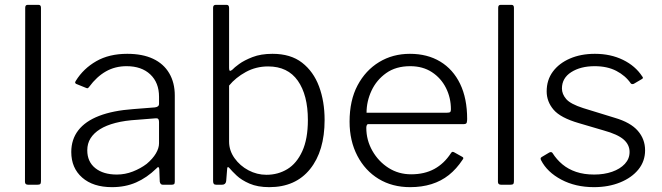

<svg xmlns="http://www.w3.org/2000/svg" viewBox="-20 -762 2730 792"><path d="M149 -15Q149 -6 146 -3Q143 0 134 0H96Q83 0 83 -12L84 -730Q84 -742 94 -742H139Q149 -742 149 -730Z M625 -67Q586 -29 541.5 -9.5Q497 10 442 10Q364 10 319 -29.5Q274 -69 274 -135Q274 -187 303 -224.5Q332 -262 389 -284Q446 -306 530 -312L619 -319Q627 -320 631.5 -323.5Q636 -327 636 -334V-363Q636 -421 600 -455Q564 -489 502 -489Q455 -489 417 -467.5Q379 -446 348 -404Q345 -400 342.5 -398.5Q340 -397 336 -399L294 -416Q291 -418 290 -420.5Q289 -423 293 -429Q324 -479 377 -509.5Q430 -540 505 -540Q568 -540 611.5 -519.5Q655 -499 678 -460Q701 -421 701 -368V-13Q701 -5 698 -2.5Q695 0 688 0H651Q646 0 643 -3.5Q640 -7 639 -13L637 -65Q635 -79 625 -67ZM636 -259Q636 -276 622 -274L547 -268Q495 -265 456.5 -255Q418 -245 392.5 -229Q367 -213 353.5 -191.5Q340 -170 340 -142Q340 -95 373 -68.5Q406 -42 462 -42Q496 -42 528 -54.5Q560 -67 585 -86Q610 -107 623 -129Q636 -151 636 -171V-259Z M872 0Q865 0 862 -3.5Q859 -7 859 -15V-730Q859 -742 870 -742H915Q925 -742 925 -729V-481Q925 -471 928.5 -470Q932 -469 939 -475Q946 -483 966.5 -498Q987 -513 1021.5 -526.5Q1056 -540 1104 -540Q1179 -540 1226 -503.5Q1273 -467 1296 -405.5Q1319 -344 1319 -267Q1319 -139 1259 -64.5Q1199 10 1091 10Q1043 10 1009.5 -4.5Q976 -19 956 -38Q936 -57 927 -68Q923 -73 920 -72.5Q917 -72 917 -65L913 -15Q911 0 896 0ZM925 -178Q925 -141 947.5 -109.5Q970 -78 1005 -59.5Q1040 -41 1079 -41Q1127 -41 1165.5 -64.5Q1204 -88 1227 -138.5Q1250 -189 1250 -267Q1250 -370 1208.5 -429Q1167 -488 1086 -488Q1036 -488 994 -465Q952 -442 925 -409Z M1491 -235Q1491 -184 1516 -140Q1541 -96 1582.5 -69.5Q1624 -43 1676 -43Q1731 -43 1771.5 -65Q1812 -87 1840 -130Q1843 -135 1846 -135.5Q1849 -136 1853 -134L1887 -115Q1895 -111 1888 -103Q1863 -65 1831.5 -40Q1800 -15 1760 -2.5Q1720 10 1672 10Q1598 10 1542 -24Q1486 -58 1454 -119.5Q1422 -181 1422 -260Q1422 -348 1455 -410Q1488 -472 1544 -506Q1600 -540 1671 -540Q1743 -540 1796 -508Q1849 -476 1878 -416Q1907 -356 1907 -271Q1907 -264 1905.5 -257Q1904 -250 1893 -250H1498Q1495 -250 1493 -245.5Q1491 -241 1491 -235ZM1823 -297Q1834 -297 1837 -300Q1840 -303 1840 -311Q1840 -359 1819.5 -399.5Q1799 -440 1761.5 -464.5Q1724 -489 1672 -489Q1613 -489 1573 -460.5Q1533 -432 1512.5 -388Q1492 -344 1492 -297Z M2100 -15Q2100 -6 2097 -3Q2094 0 2085 0H2047Q2034 0 2034 -12L2035 -730Q2035 -742 2045 -742H2090Q2100 -742 2100 -730Z M2582 -418Q2560 -450 2522.5 -469.5Q2485 -489 2433 -489Q2375 -489 2336.5 -464.5Q2298 -440 2298 -397Q2298 -374 2315.5 -353.5Q2333 -333 2386 -316L2516 -276Q2581 -257 2611 -222.5Q2641 -188 2641 -142Q2641 -97 2613.5 -63Q2586 -29 2538 -9.5Q2490 10 2430 10Q2354 10 2295.5 -21Q2237 -52 2212 -101Q2210 -105 2210 -108Q2210 -111 2214 -114L2246 -133Q2250 -135 2253.5 -134.5Q2257 -134 2259 -131Q2276 -104 2300 -84Q2324 -64 2356.5 -53Q2389 -42 2431 -42Q2472 -42 2505 -53.5Q2538 -65 2557.5 -86Q2577 -107 2577 -135Q2577 -165 2552.5 -186.5Q2528 -208 2470 -224L2368 -254Q2292 -276 2263.5 -309.5Q2235 -343 2235 -385Q2235 -432 2260.5 -466.5Q2286 -501 2331 -520.5Q2376 -540 2434 -540Q2499 -540 2550 -515Q2601 -490 2629 -447Q2632 -444 2632 -441Q2632 -438 2628 -436L2594 -416Q2591 -415 2588 -415Q2585 -415 2582 -418Z"/></svg>

Font: Libre Franklin Light
Style: Regular
Weight: 300
Designer: Pablo Impallari, Rodrigo Fuenzalida, Nhung Nguyen
Foundry: Impallari Type
Version: Version 3.000